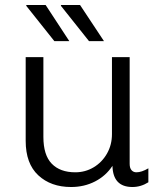

<svg xmlns="http://www.w3.org/2000/svg" viewBox="-20 -740 658 770"><path d="M154 -191Q154 -118 187.5 -83.5Q221 -49 282 -49Q322 -49 355.5 -69Q389 -89 409 -124Q429 -159 429 -202V-511H500V-83Q500 -66 507.5 -57.5Q515 -49 527 -49Q548 -49 575 -65V-9Q545 10 511 10Q433 10 431 -75Q405 -35 361.5 -12.5Q318 10 265 10Q184 10 133.5 -37Q83 -84 83 -175V-511H154ZM258 -575H198L85 -717L86 -720H163ZM397 -575H337L224 -717L225 -720H301Z"/></svg>

Font: Chivo Light
Style: Regular
Weight: 300
Designer: Hector Gatti
Foundry: Omnibus-Type
Version: Version 1.007